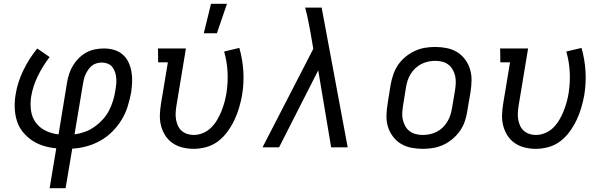

<svg xmlns="http://www.w3.org/2000/svg" viewBox="-20 -775 3190 1010"><path d="M241 215 276 5Q241 2 208.5 -8Q176 -18 148.5 -36.5Q121 -55 100 -81Q79 -107 69 -139Q59 -171 57.5 -206Q56 -241 62 -277Q72 -341 102 -403.5Q132 -466 176 -520L241 -475Q205 -428 179 -375Q153 -322 144 -267Q138 -230 143 -194Q148 -158 168 -130.5Q188 -103 220 -87.5Q252 -72 288 -68L333 -343Q337 -366 344.5 -388.5Q352 -411 365 -432Q378 -453 396 -470.5Q414 -488 435.5 -499.5Q457 -511 480.5 -515.5Q504 -520 527 -520Q555 -520 580.5 -512.5Q606 -505 625.5 -488Q645 -471 656 -447.5Q667 -424 671.5 -398Q676 -372 675 -344.5Q674 -317 670 -289Q663 -252 651.5 -215Q640 -178 619.5 -144.5Q599 -111 570.5 -82.5Q542 -54 507 -34.5Q472 -15 434.5 -5Q397 5 360 7L325 215ZM372 -68Q400 -72 426.5 -81.5Q453 -91 477 -108Q501 -125 521 -147Q541 -169 554 -194.5Q567 -220 575 -246.5Q583 -273 587 -300Q590 -317 591.5 -333.5Q593 -350 591.5 -365.5Q590 -381 585 -396Q580 -411 570.5 -423Q561 -435 546 -440.5Q531 -446 515 -446Q502 -446 488 -442Q474 -438 463 -429Q452 -420 444 -408Q436 -396 430 -383.5Q424 -371 421 -357.5Q418 -344 416 -331Z M999 8Q969 8 940.5 1Q912 -6 889 -21.5Q866 -37 850.5 -60.5Q835 -84 827.5 -112Q820 -140 821 -170Q822 -200 827 -230L863 -447H812L811 -520H958L908 -218Q905 -200 904 -182Q903 -164 906 -146.5Q909 -129 916 -113.5Q923 -98 935.5 -87Q948 -76 964.5 -70.5Q981 -65 999 -65Q1023 -65 1047.5 -75Q1072 -85 1090.5 -103.5Q1109 -122 1122 -144Q1135 -166 1144.5 -189.5Q1154 -213 1160.5 -236.5Q1167 -260 1171 -284Q1180 -341 1177 -396.5Q1174 -452 1159 -504L1239 -523Q1256 -464 1260 -400.5Q1264 -337 1253 -272Q1247 -240 1237.5 -207.5Q1228 -175 1213 -143.5Q1198 -112 1177 -83Q1156 -54 1128 -32.5Q1100 -11 1066 -1.5Q1032 8 999 8ZM1052 -600 1090 -755H1174L1121 -600Z M1361 0 1628 -518 1613 -606Q1607 -639 1600.5 -671Q1594 -703 1585 -735H1672L1809 0H1722L1654 -405L1448 0Z M2204 8Q2173 8 2143 2Q2113 -4 2088.5 -19Q2064 -34 2046.5 -57.5Q2029 -81 2020.5 -109Q2012 -137 2013 -168Q2014 -199 2019 -230L2035 -330Q2040 -357 2049 -383.5Q2058 -410 2074 -433.5Q2090 -457 2113 -476Q2136 -495 2162 -507Q2188 -519 2215 -523.5Q2242 -528 2269 -528Q2300 -528 2330 -522Q2360 -516 2384.5 -501Q2409 -486 2426.5 -462.5Q2444 -439 2452.5 -411Q2461 -383 2460.5 -352Q2460 -321 2455 -290L2438 -190Q2434 -163 2425 -136.5Q2416 -110 2399.5 -86.5Q2383 -63 2360.5 -44Q2338 -25 2312 -13Q2286 -1 2258.5 3.5Q2231 8 2204 8ZM2204 -65Q2222 -65 2241 -69Q2260 -73 2277 -81.5Q2294 -90 2308 -103.5Q2322 -117 2332 -133Q2342 -149 2348 -166.5Q2354 -184 2357 -202L2374 -302Q2377 -321 2377.5 -340Q2378 -359 2374 -376.5Q2370 -394 2361 -409.5Q2352 -425 2338 -435.5Q2324 -446 2306 -450.5Q2288 -455 2269 -455Q2251 -455 2232.5 -451Q2214 -447 2197 -438.5Q2180 -430 2165.5 -416.5Q2151 -403 2141 -387Q2131 -371 2125 -353.5Q2119 -336 2116 -318L2100 -218Q2097 -199 2096 -180Q2095 -161 2099.5 -143.5Q2104 -126 2112.5 -110.5Q2121 -95 2135.5 -84.5Q2150 -74 2167.5 -69.5Q2185 -65 2204 -65Z M2799 8Q2769 8 2740.5 1Q2712 -6 2689 -21.5Q2666 -37 2650.5 -60.5Q2635 -84 2627.5 -112Q2620 -140 2621 -170Q2622 -200 2627 -230L2663 -447H2612L2611 -520H2758L2708 -218Q2705 -200 2704 -182Q2703 -164 2706 -146.5Q2709 -129 2716 -113.5Q2723 -98 2735.5 -87Q2748 -76 2764.5 -70.5Q2781 -65 2799 -65Q2823 -65 2847.5 -75Q2872 -85 2890.5 -103.5Q2909 -122 2922 -144Q2935 -166 2944.5 -189.5Q2954 -213 2960.5 -236.5Q2967 -260 2971 -284Q2980 -341 2977 -396.5Q2974 -452 2959 -504L3039 -523Q3056 -464 3060 -400.5Q3064 -337 3053 -272Q3047 -240 3037.5 -207.5Q3028 -175 3013 -143.5Q2998 -112 2977 -83Q2956 -54 2928 -32.5Q2900 -11 2866 -1.5Q2832 8 2799 8Z"/></svg>

Font: Iosevka Etoile
Style: Italic
Weight: 400
Italic angle: -9°
Designer: Belleve Invis
Foundry: Belleve Invis
Version: Version 22.1.2; ttfautohint (v1.8.4)